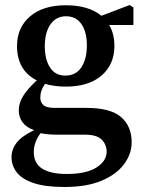

<svg xmlns="http://www.w3.org/2000/svg" viewBox="-20 -514 570 767"><path d="M241 -212Q283 -212 305 -245Q327 -278 327 -333Q327 -386 305.5 -417.5Q284 -449 244 -449Q204 -449 181.5 -416.5Q159 -384 159 -330Q159 -276 180 -244Q201 -212 241 -212ZM115 93Q115 139 149 160Q183 181 246 181Q325 181 365.5 155Q406 129 406 92Q406 64 386.5 44Q367 24 319 24H208Q171 24 142 18Q115 54 115 93ZM243 -168Q198 -168 160 -179Q141 -153 141 -124Q141 -105 153.5 -94Q166 -83 199 -83H324Q422 -83 464 -46Q506 -9 506 54Q506 101 475.5 142Q445 183 385.5 208Q326 233 237 233Q160 233 113.5 217Q67 201 46.5 174Q26 147 26 114Q26 82 47 55.5Q68 29 116 6Q85 -5 70 -25.5Q55 -46 55 -73Q55 -102 72.5 -130.5Q90 -159 127 -193Q48 -233 48 -330Q48 -404 100 -448.5Q152 -493 243 -493Q334 -493 385 -451L498 -494L513 -484V-414H416Q437 -380 437 -330Q437 -257 386 -212.5Q335 -168 243 -168Z"/></svg>

Font: Source Serif Pro Semibold
Style: Regular
Weight: 600
Designer: Frank Grießhammer
Foundry: Adobe Systems Incorporated
Version: Version 3.000;hotconv 1.0.109;makeotfexe 2.5.65596